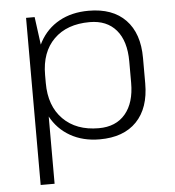

<svg xmlns="http://www.w3.org/2000/svg" viewBox="-52 -595 749 824"><g transform="rotate(-5 322.5 -183.5)"><path d="M360 7Q288 7 233.5 -24Q179 -55 149 -111.5Q119 -168 119 -244V-301Q119 -377 149 -432Q179 -487 233 -517Q287 -547 360 -547Q463 -547 519 -489Q575 -431 575 -325V-215Q575 -109 519 -51Q463 7 360 7ZM90 -540H127L150 -368V180H90ZM360 -41Q434 -41 474.5 -89Q515 -137 515 -223V-315Q515 -403 474.5 -450.5Q434 -498 360 -498Q262 -498 206 -442.5Q150 -387 150 -289V-254Q150 -155 206.5 -98Q263 -41 360 -41Z"/></g></svg>

Font: Pathway Extreme 8pt Thin
Style: Regular
Weight: 100
Designer: Eduardo Rodriguez Tunni
Foundry: Eduardo Rodriguez Tunni
Version: Version 1.000